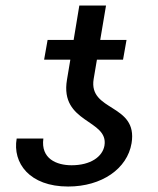

<svg xmlns="http://www.w3.org/2000/svg" viewBox="-20 -675 580 705"><path d="M363.6 -140.6C356.5 -99.4 312.5 -68.2 242.9 -68.2C187.5 -68.2 129.3 -92.3 139.2 -166.2H41.2C25.6 -76.7 88.1 9.9 230.1 9.9C353.7 9.9 447.4 -55.4 463.1 -149.1C487.2 -295.5 304 -264.2 323.9 -384.9L335.9 -456H431.8L444.6 -528.4H348L369.3 -654.8H271.3L250.4 -528.4H154.8L142 -456H238.3L225.9 -382.1C198.9 -221.6 379.3 -237.2 363.6 -140.6Z"/></svg>

Font: Magic Ui Pro
Style: Italic
Weight: 400
Italic angle: -9.39999°
Designer: Stefan Endress, Andreas Faust
Version: Version 1.000;FEAKit 1.0